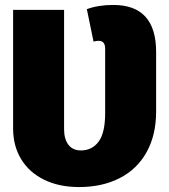

<svg xmlns="http://www.w3.org/2000/svg" viewBox="-20 -736 684 776"><path d="M611 -526V-286Q611 -190 572.5 -121Q534 -52 463.5 -16Q393 20 300 20Q218 20 157.5 -10Q97 -40 65 -93.5Q33 -147 33 -216V-696H239V-214Q239 -174 256.5 -151Q274 -128 307 -128Q352 -128 378.5 -163.5Q405 -199 405 -279V-539Q405 -571 379 -571Q369 -571 358 -568L331 -699Q377 -716 438 -716Q611 -716 611 -526Z"/></svg>

Font: Fira Sans Black
Style: Regular
Weight: 900
Designer: Carrois Corporate & Edenspiekermann AG
Foundry: Carrois Corporate GbR & Edenspiekermann AG
Version: Version 4.203